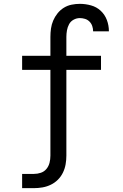

<svg xmlns="http://www.w3.org/2000/svg" viewBox="-20 -763 640 998"><path d="M95 215V141H156Q175 141 192.5 135Q210 129 221.5 115Q233 101 237.5 83Q242 65 242 46V-400H95V-473H242V-571Q242 -593 245 -614.5Q248 -636 256.5 -656Q265 -676 279 -693.5Q293 -711 311.5 -722.5Q330 -734 351.5 -738.5Q373 -743 395 -743Q424 -743 453 -735Q482 -727 503.5 -707Q525 -687 535.5 -659Q546 -631 546 -601V-600H464V-601Q464 -614 459.5 -627.5Q455 -641 445 -651Q435 -661 421.5 -665Q408 -669 395 -669Q378 -669 362.5 -660.5Q347 -652 339 -637Q331 -622 328 -605Q325 -588 325 -571V-473H505V-400H325V46Q325 69 321 91.5Q317 114 307 134.5Q297 155 281 171Q265 187 244.5 197Q224 207 201.5 211Q179 215 156 215Z"/></svg>

Font: Iosevka HT Extended
Style: Regular
Weight: 400
Width: 7
Monospace: yes
Designer: Belleve Invis
Foundry: Belleve Invis
Version: Version 32.3.0; ttfautohint (v1.8.4)